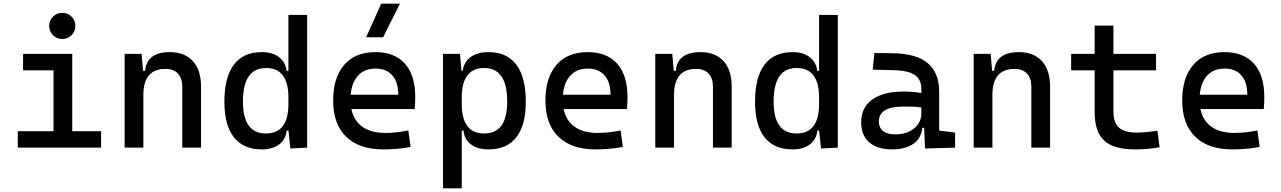

<svg xmlns="http://www.w3.org/2000/svg" viewBox="-20 -815 7071 1060"><path d="M78.1 0V-90.8H275.4V-426.8H107.4V-517.6H378.9V-90.8H538.1V0ZM323.7 -599.6Q293.9 -599.6 272.7 -620.8Q251.5 -642.1 251.5 -671.9Q251.5 -702.1 272.7 -723.1Q293.9 -744.1 323.7 -744.1Q354 -744.1 375 -723.1Q396 -702.1 396 -671.9Q396 -642.1 375 -620.8Q354 -599.6 323.7 -599.6Z M986.3 0V-336.9Q986.3 -383.8 961.9 -409.2Q937.5 -434.6 893.6 -434.6Q771.5 -434.6 771.5 -291V0H668V-517.6H761.7L770 -423.8H781.2Q790 -527.3 918 -527.3Q1000 -527.3 1044.9 -477.5Q1089.8 -427.7 1089.8 -336.9V0Z M1425.3 9.8Q1323.7 9.8 1271.2 -57.1Q1218.8 -124 1218.8 -253.9Q1218.8 -388.7 1271.2 -458Q1323.7 -527.3 1425.3 -527.3Q1483.4 -527.3 1519.8 -500Q1556.2 -472.7 1562.5 -423.8H1572.3V-732.4H1675.8V0L1583 4.9L1572.8 -93.8H1562.5Q1557.6 -44.9 1521.2 -17.6Q1484.9 9.8 1425.3 9.8ZM1572.3 -241.2V-276.4Q1572.3 -439.5 1448.2 -439.5Q1321.3 -439.5 1321.3 -253.9Q1321.3 -78.1 1448.2 -78.1Q1572.3 -78.1 1572.3 -241.2Z M2095.7 9.8Q1963.4 9.8 1891.4 -59.8Q1819.3 -129.4 1819.3 -259.8Q1819.3 -386.7 1880.4 -457Q1941.4 -527.3 2052.7 -527.3Q2157.7 -527.3 2215.1 -463.9Q2272.5 -400.4 2272.5 -279.3Q2272.5 -243.7 2269.5 -212.9H1919.9Q1933.6 -147.9 1981.4 -114.5Q2029.3 -81.1 2107.4 -81.1Q2139.6 -81.1 2170.9 -84.7Q2202.1 -88.4 2234.4 -94.7L2247.1 -3.9Q2201.2 4.9 2163.1 7.3Q2125 9.8 2095.7 9.8ZM1916 -292H2178.7Q2178.7 -361.8 2145.5 -399.2Q2112.3 -436.5 2053.7 -436.5Q1993.7 -436.5 1958 -398.9Q1922.4 -361.3 1916 -292ZM2001.5 -609.4 2084.5 -794.9H2188L2095.2 -609.4Z M2425.8 224.6V-517.6H2519.5L2527.8 -423.8H2534.2Q2541 -472.7 2578.4 -500Q2615.7 -527.3 2676.3 -527.3Q2778.3 -527.3 2830.6 -458Q2882.8 -388.7 2882.8 -253.9Q2882.8 -124 2830.6 -57.1Q2778.3 9.8 2676.3 9.8Q2616.7 9.8 2580.3 -17.6Q2543.9 -44.9 2539.1 -93.8H2529.3V224.6ZM2529.3 -241.2Q2529.3 -78.1 2653.3 -78.1Q2780.3 -78.1 2780.3 -253.9Q2780.3 -439.5 2653.3 -439.5Q2529.3 -439.5 2529.3 -276.4Z M3267.6 9.8Q3135.3 9.8 3063.2 -59.8Q2991.2 -129.4 2991.2 -259.8Q2991.2 -386.7 3052.2 -457Q3113.3 -527.3 3224.6 -527.3Q3329.6 -527.3 3387 -463.9Q3444.3 -400.4 3444.3 -279.3Q3444.3 -243.7 3441.4 -212.9H3091.8Q3105.5 -147.9 3153.3 -114.5Q3201.2 -81.1 3279.3 -81.1Q3311.5 -81.1 3342.8 -84.7Q3374 -88.4 3406.2 -94.7L3418.9 -3.9Q3373 4.9 3335 7.3Q3296.9 9.8 3267.6 9.8ZM3087.9 -292H3350.6Q3350.6 -361.8 3317.4 -399.2Q3284.2 -436.5 3225.6 -436.5Q3165.5 -436.5 3129.9 -398.9Q3094.2 -361.3 3087.9 -292Z M3916 0V-336.9Q3916 -383.8 3891.6 -409.2Q3867.2 -434.6 3823.2 -434.6Q3701.2 -434.6 3701.2 -291V0H3597.7V-517.6H3691.4L3699.7 -423.8H3710.9Q3719.7 -527.3 3847.7 -527.3Q3929.7 -527.3 3974.6 -477.5Q4019.5 -427.7 4019.5 -336.9V0Z M4355 9.8Q4253.4 9.8 4200.9 -57.1Q4148.4 -124 4148.4 -253.9Q4148.4 -388.7 4200.9 -458Q4253.4 -527.3 4355 -527.3Q4413.1 -527.3 4449.5 -500Q4485.8 -472.7 4492.2 -423.8H4502V-732.4H4605.5V0L4512.7 4.9L4502.4 -93.8H4492.2Q4487.3 -44.9 4450.9 -17.6Q4414.6 9.8 4355 9.8ZM4502 -241.2V-276.4Q4502 -439.5 4377.9 -439.5Q4251 -439.5 4251 -253.9Q4251 -78.1 4377.9 -78.1Q4502 -78.1 4502 -241.2Z M5086.9 4.9 5082 -109.4H5071.8Q5065.9 -49.8 5021.2 -20Q4976.6 9.8 4904.3 9.8Q4823.2 9.8 4778.8 -29.3Q4734.4 -68.4 4734.4 -139.6Q4734.4 -221.7 4795.7 -265.6Q4856.9 -309.6 4968.8 -309.6Q5024.4 -309.6 5066.4 -301.3V-325.2Q5066.4 -377 5030 -401.1Q4993.7 -425.3 4921.9 -427.2L4797.9 -430.7L4807.6 -522.5L4912.1 -521Q5040.5 -519 5102.8 -465.6Q5165 -412.1 5165 -309.6V-93.8L5252.9 -83V0ZM5066.4 -221.7Q5041.5 -225.6 5016.8 -226.1Q4992.2 -226.6 4966.8 -226.6Q4832 -226.6 4832 -144.5Q4832 -110.4 4855.2 -91.8Q4878.4 -73.2 4920.9 -73.2Q4969.2 -73.2 5001.7 -89.8Q5034.2 -106.4 5050.3 -132.3Q5066.4 -158.2 5066.4 -185.5Z M5673.8 0V-336.9Q5673.8 -383.8 5649.4 -409.2Q5625 -434.6 5581.1 -434.6Q5459 -434.6 5459 -291V0H5355.5V-517.6H5449.2L5457.5 -423.8H5468.8Q5477.5 -527.3 5605.5 -527.3Q5687.5 -527.3 5732.4 -477.5Q5777.3 -427.7 5777.3 -336.9V0Z M6246.1 9.8Q6128.4 9.8 6075.9 -39.1Q6023.4 -87.9 6023.4 -195.3V-426.8H5893.6V-517.6H6023.4V-673.8H6127V-517.6H6362.3V-426.8H6127V-200.2Q6127 -138.7 6157 -110.8Q6187 -83 6255.9 -83Q6280.3 -83 6307.6 -85.7Q6335 -88.4 6370.1 -92.8L6381.8 -2Q6347.7 3.9 6315.2 6.8Q6282.7 9.8 6246.1 9.8Z M6783.2 9.8Q6650.9 9.8 6578.9 -59.8Q6506.8 -129.4 6506.8 -259.8Q6506.8 -386.7 6567.9 -457Q6628.9 -527.3 6740.2 -527.3Q6845.2 -527.3 6902.6 -463.9Q6960 -400.4 6960 -279.3Q6960 -243.7 6957 -212.9H6607.4Q6621.1 -147.9 6668.9 -114.5Q6716.8 -81.1 6794.9 -81.1Q6827.1 -81.1 6858.4 -84.7Q6889.6 -88.4 6921.9 -94.7L6934.6 -3.9Q6888.7 4.9 6850.6 7.3Q6812.5 9.8 6783.2 9.8ZM6603.5 -292H6866.2Q6866.2 -361.8 6833 -399.2Q6799.8 -436.5 6741.2 -436.5Q6681.2 -436.5 6645.5 -398.9Q6609.9 -361.3 6603.5 -292Z"/></svg>

Font: Cascadia Code NF
Style: Regular
Weight: 400
Monospace: yes
Designer: Aaron Bell
Foundry: Saja Typeworks
Version: Version 2404.023; ttfautohint (v1.8.4)